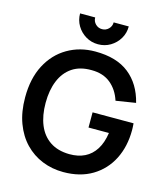

<svg xmlns="http://www.w3.org/2000/svg" viewBox="-135 -1035 1001 1154"><g transform="rotate(15 366.0 -458.0)"><path d="M370 -781Q328 -781 293.8 -801.5Q259.5 -822 239 -856.2Q218.5 -890.5 218.5 -932.5H312.5Q312.5 -908.5 329.2 -891.8Q346 -875 370 -875Q394 -875 410.8 -891.8Q427.5 -908.5 427.5 -932.5H521.5Q521.5 -890.5 501 -856.2Q480.5 -822 446.2 -801.5Q412 -781 370 -781ZM367 15Q297 15 235.8 -9.8Q174.5 -34.5 128.2 -82.5Q82 -130.5 56 -200.2Q30 -270 30 -360Q30 -478 74 -561.8Q118 -645.5 194.5 -690.2Q271 -735 367 -735Q500 -735 577.8 -673.2Q655.5 -611.5 683 -500L560 -480.5Q539.5 -544.5 493 -582.8Q446.5 -621 374.5 -621Q302 -622 254 -589.5Q206 -557 181.8 -498Q157.5 -439 157.5 -360Q157.5 -281 181.5 -222.8Q205.5 -164.5 253.8 -132Q302 -99.5 374.5 -98.5Q429 -98 470 -118.2Q511 -138.5 537 -179.8Q563 -221 572 -283H445V-377.5H700Q701 -369.5 701.5 -354Q702 -338.5 702 -335.5Q702 -233.5 661.8 -154.2Q621.5 -75 546.5 -30Q471.5 15 367 15Z"/></g></svg>

Font: Manrope ExtraLight
Style: Bold
Weight: 700
Version: Version 4.504